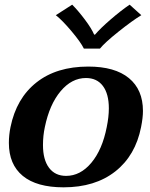

<svg xmlns="http://www.w3.org/2000/svg" viewBox="-20 -792 643 822"><path d="M219 -727 289 -772Q315 -746 343.5 -708Q372 -670 383 -644H387Q409 -670 453.5 -708.5Q498 -747 535 -772L585 -727Q547 -704 488 -657Q429 -610 408 -584H339Q326 -611 286.5 -658Q247 -705 219 -727ZM18 -180Q18 -214 25 -248Q50 -371 136 -439Q222 -507 358 -507Q472 -507 532 -457.5Q592 -408 592 -317Q592 -288 584 -248Q560 -126 473.5 -58Q387 10 252 10Q137 10 77.5 -39Q18 -88 18 -180ZM437 -248Q446 -292 446 -328Q446 -390 420.5 -424Q395 -458 348 -458Q287 -458 239.5 -401.5Q192 -345 172 -248Q164 -211 164 -171Q164 -108 190 -73.5Q216 -39 263 -39Q324 -39 371 -95Q418 -151 437 -248Z"/></svg>

Font: Trirong
Style: Bold Italic
Weight: 700
Italic angle: -12°
Designer: Katatrad Team
Foundry: CadsonDemak
Version: Version 1.001